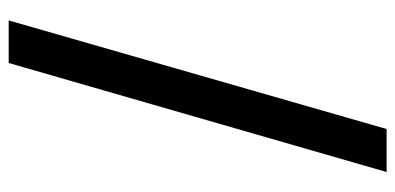

<svg xmlns="http://www.w3.org/2000/svg" viewBox="-254 -555 910 442"><g transform="rotate(-90 201.0 -334.0)"><path d="M26 101 277 -769H375L125 101Z"/></g></svg>

Font: DM Sans 17pt Medium
Style: Regular
Weight: 500
Version: Version 4.004;gftools[0.9.30]